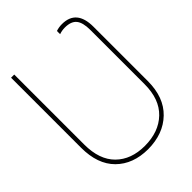

<svg xmlns="http://www.w3.org/2000/svg" viewBox="-215 -843 962 962"><g transform="rotate(-45 265.5 -362.5)"><path d="M261.7 11.7Q155.8 11.2 92.5 -51.5Q29.3 -114.3 29.3 -231.4V-727.5H51.8V-231.4Q51.8 -124 108.6 -67.9Q165.5 -11.7 261.7 -11.7Q360.8 -11.7 420.2 -68.6Q479.5 -125.5 479.5 -231.4V-616.2Q479.5 -668.5 460.4 -691.7Q441.4 -714.8 397.5 -714.8Q377.9 -714.8 357.4 -708V-730.5Q377.4 -737.3 399.4 -737.3Q502 -737.3 502 -616.2V-231.4Q502 -116.2 436 -52.5Q370.1 11.2 261.7 11.7Z"/></g></svg>

Font: Inter Display Thin
Style: Regular
Weight: 100
Designer: Rasmus Andersson
Foundry: rsms
Version: Version 4.000;git-a52131595